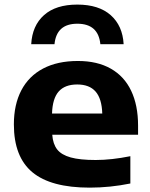

<svg xmlns="http://www.w3.org/2000/svg" viewBox="-20 -828 672 858"><path d="M597 -226H213.5Q216.5 -184.5 235.5 -160.2Q254.5 -136 295.8 -124.5Q337 -113 407.5 -113Q478.5 -113 562.5 -130V-8Q471.5 10.5 381 10.5Q207.5 10.5 124.8 -58.2Q42 -127 42 -272Q42 -360.5 75.2 -424.2Q108.5 -488 172.8 -521.8Q237 -555.5 328 -555.5Q415 -555.5 475.2 -521.2Q535.5 -487 566.2 -422.2Q597 -357.5 597 -266.5ZM212.5 -320.5H437Q435 -387 407.2 -418.8Q379.5 -450.5 325 -450.5Q270 -450.5 242.2 -419Q214.5 -387.5 212.5 -320.5ZM325.5 -807.5Q421.5 -807.5 474.8 -760.2Q528 -713 532.5 -630.5H428.5Q419.5 -722 325.5 -722Q232.5 -722 223.5 -630.5H119.5Q124 -713.5 176.8 -760.5Q229.5 -807.5 325.5 -807.5Z"/></svg>

Font: Encode Sans Expanded
Style: Bold
Weight: 700
Width: 7
Designer: Multiple Designers
Foundry: Impallari Type
Version: Version 2.000